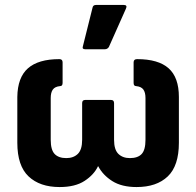

<svg xmlns="http://www.w3.org/2000/svg" viewBox="-20 -745 794 776"><path d="M221 11Q141 11 95.5 -32Q50 -75 50 -168V-353Q51 -432 93 -469Q135 -506 220 -506Q233 -506 233 -493V-410Q233 -397 223 -397Q202 -395 193.5 -383Q185 -371 185 -349V-180Q185 -139 201 -122.5Q217 -106 248 -106Q277 -106 294.5 -123Q312 -140 312 -180V-328Q312 -341 324 -341H429Q441 -341 441 -328V-180Q441 -140 458.5 -123Q476 -106 505 -106Q537 -106 552.5 -122.5Q568 -139 568 -180V-349Q568 -371 559.5 -383Q551 -395 530 -397Q520 -397 520 -410V-493Q520 -506 534 -506Q620 -506 661.5 -469Q703 -432 703 -353V-168Q703 -75 658 -32Q613 11 532 11Q472 11 434 -13Q396 -37 377 -73H376Q360 -39 322 -14Q284 11 221 11ZM324 -546Q311 -546 315 -558L354 -714Q356 -725 368 -725H480Q496 -725 489 -710L420 -555Q414 -546 404 -546Z"/></svg>

Font: Sofia Sans Semi Condensed ExtraBold
Style: Regular
Weight: 800
Designer: Botio Nikoltchev, Ani Petrova
Foundry: lettersoup
Version: Version 4.100